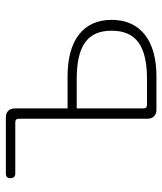

<svg xmlns="http://www.w3.org/2000/svg" viewBox="32 -600 567 672"><g transform="rotate(-90 316.0 -263.5)"><path d="M237 -247V-31C237 -12 249 0 268 0H386C509 0 583 -55 583 -157C583 -258 509 -311 386 -311H273V-496C273 -515 261 -527 242 -527H151H45C34 -527 29 -522 29 -511C29 -500 34 -494 45 -494H224C233 -494 237 -490 237 -481ZM273 -156V-279H324H375C490 -279 545 -243 545 -157C545 -70 490 -33 375 -33H286C277 -33 273 -37 273 -46Z"/></g></svg>

Font: GenSenRounded2 TW EL
Style: Regular
Weight: 250
Version: Version 2.100;PS 2.1;hotconv 16.6.51;makeotf.lib2.5.65220 DE